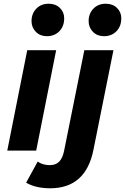

<svg xmlns="http://www.w3.org/2000/svg" viewBox="-20 -807 670 1029"><path d="M126 -538H281L174 0H19ZM149 -694Q149 -734 174.5 -760.5Q200 -787 241 -787Q278 -787 301 -764.5Q324 -742 324 -709Q324 -666 298 -639.5Q272 -613 231 -613Q195 -613 172 -636.5Q149 -660 149 -694ZM120 172 182 59Q209 78 247 78Q279 78 297.5 59Q316 40 324 -1L432 -538H588L481 -5Q440 202 249 202Q171 202 120 172ZM455 -694Q455 -734 480.5 -760.5Q506 -787 547 -787Q584 -787 607 -764.5Q630 -742 630 -709Q630 -666 604 -639.5Q578 -613 537 -613Q501 -613 478 -636.5Q455 -660 455 -694Z"/></svg>

Font: Idrija
Style: Bold Italic
Weight: 700
Italic angle: -11.3°
Designer: Julieta Ulanovsky
Foundry: Julieta Ulanovsky
Version: Version 7.200